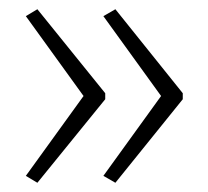

<svg xmlns="http://www.w3.org/2000/svg" viewBox="-20 -484 451 416"><path d="M376 -269V-282L230 -464L204 -449L329 -276L204 -103L230 -88ZM208 -269V-282L61 -464L36 -449L161 -276L36 -103L61 -88Z"/></svg>

Font: Noto Sans Gurmukhi Condensed ExtraLight
Style: Regular
Weight: 200
Width: 3
Designer: Jelle Bosma - Monotype Design Team
Foundry: Monotype Imaging Inc.
Version: Version 2.004